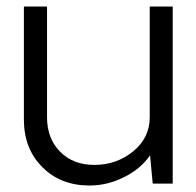

<svg xmlns="http://www.w3.org/2000/svg" viewBox="-20 -570 608 596"><path d="M516.1 -549.8V0H454.1L445.8 -87.9Q417 -45.9 365 -20Q313 5.9 257.8 5.9Q168 5.9 111.1 -51.5Q54.2 -108.9 54.2 -198.2V-549.8H126V-206.1Q126 -140.1 166.5 -99.1Q207 -58.1 272.9 -58.1Q341.8 -58.1 393.3 -100.1Q444.8 -142.1 444.8 -206.1V-549.8Z"/></svg>

Font: Oakes Grotesk
Style: Light
Weight: 300
Designer: Samuel Oakes
Foundry: Samuel Oakes
Version: Version 1.0 | wf-rip DC20170320